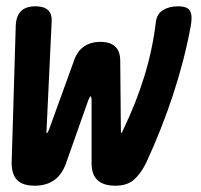

<svg xmlns="http://www.w3.org/2000/svg" viewBox="-20 -580 640 610"><path d="M90 10Q52 10 34.5 -8Q17 -26 17 -63L30 -497Q31 -529 46.5 -544.5Q62 -560 93 -560Q120 -560 133 -547.5Q146 -535 144 -509L128 -169Q127 -157 129 -157Q129 -157 129 -157Q131 -157 136 -169L215 -387Q225 -417 246.5 -432Q268 -447 299 -447Q330 -447 346 -432Q362 -417 362 -387L364 -169Q364 -157 365.5 -157Q367 -157 372 -169Q413 -254 439 -339Q465 -424 475 -509Q478 -536 498 -548Q518 -560 545 -560Q576 -560 584 -545Q592 -530 586 -497Q566 -389 530 -279.5Q494 -170 444 -62Q427 -28 405.5 -9Q384 10 346.5 10Q309 10 290 -7.5Q271 -25 271 -61V-263Q270 -274 268 -274Q266 -274 261 -263L190 -62Q177 -25 152 -7.5Q127 10 90 10Z"/></svg>

Font: Maple Mono
Style: Bold Italic
Weight: 700
Italic angle: -10°
Monospace: yes
Designer: subframe7536
Version: Version 7.000